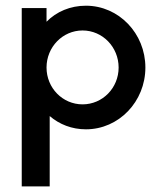

<svg xmlns="http://www.w3.org/2000/svg" viewBox="-20 -445 561 673"><path d="M56.2 208.3H154.2V-38.2C188.2 -9 231.9 8.3 281.2 8.3C396.5 8.3 489.6 -88.9 489.6 -208.3C489.6 -327.8 396.5 -425 281.2 -425C226.4 -425 177.8 -404.2 143.1 -368.8V-416.7H56.2ZM269.4 -79.2C199.3 -79.2 143.1 -136.8 143.1 -208.3C143.1 -279.9 199.3 -338.2 269.4 -338.2C339.6 -338.2 395.8 -279.9 395.8 -208.3C395.8 -136.8 339.6 -79.2 269.4 -79.2Z"/></svg>

Font: Afacad Medium
Style: Regular
Weight: 500
Designer: Kristian Moeller
Foundry: Dicotype
Version: Version 1.000